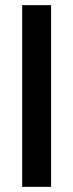

<svg xmlns="http://www.w3.org/2000/svg" viewBox="-20 -724 284 744"><path d="M66 -704H178V0H66Z"/></svg>

Font: CBA Beacon Sans Bold
Style: Regular
Weight: 700
Designer: Wei Huang
Foundry: Wei Huang
Version: Version 1.002